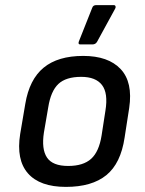

<svg xmlns="http://www.w3.org/2000/svg" viewBox="-20 -720 567 752"><path d="M238 12Q136 12 89.5 -41Q43 -94 59 -195L79 -313Q95 -409 151 -455Q207 -501 306 -501Q404 -501 452.5 -449.5Q501 -398 486 -297L468 -181Q453 -80 396.5 -34Q340 12 238 12ZM247 -70Q306 -70 337 -98Q368 -126 378 -190L393 -287Q404 -355 379.5 -387Q355 -419 298 -419Q238 -419 208.5 -391Q179 -363 169 -300L152 -201Q142 -136 164 -103Q186 -70 247 -70ZM294 -546Q289 -546 288 -549.5Q287 -553 289 -558L341 -689Q343 -695 347 -697.5Q351 -700 357 -700H425Q431 -700 432.5 -695.5Q434 -691 431 -686L360 -556Q354 -546 342 -546Z"/></svg>

Font: Sofia Sans Medium
Style: Italic
Weight: 500
Italic angle: -9°
Version: Version 4.101